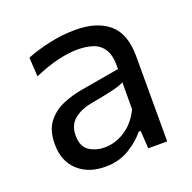

<svg xmlns="http://www.w3.org/2000/svg" viewBox="-99 -607 715 715"><g transform="rotate(-20 259.0 -249.0)"><path d="M202 10Q135.5 10 94.2 -28Q53 -66 53 -133.5Q53 -187.5 77.5 -219.2Q102 -251 139.2 -266.8Q176.5 -282.5 214.5 -289L370 -316Q372 -366.5 356.5 -392.2Q341 -418 313.8 -427Q286.5 -436 253 -436Q218.5 -436 175.2 -426Q132 -416 79 -393L74.5 -468.5Q111 -483.5 163.8 -495.5Q216.5 -507.5 271 -507.5Q354.5 -507.5 402.2 -467.5Q450 -427.5 450 -337V0H375L370.5 -70.5H362.5Q339.5 -40.5 298.2 -15.2Q257 10 202 10ZM226 -58.5Q266 -58.5 304.8 -83Q343.5 -107.5 368 -157L368.5 -264Q360.5 -259.5 347.2 -255Q334 -250.5 307.8 -244.8Q281.5 -239 235 -230.5Q192 -223 164.5 -200.8Q137 -178.5 137 -137Q137 -94 162.8 -76.2Q188.5 -58.5 226 -58.5Z"/></g></svg>

Font: Heraclito
Style: Regular
Weight: 400
Designer: Kostas Bartsokas (font) & Cristiano Sobral (main changes)
Foundry: Kostas Bartsokas (font) & Cristiano Sobral (main changes)
Version: Version 1.00;July 8, 2020;FontCreator 13.0.0.2655 64-bit